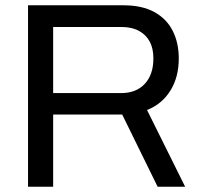

<svg xmlns="http://www.w3.org/2000/svg" viewBox="-20 -706 767 726"><path d="M86 0V-686H447Q517 -686 563.5 -660.5Q610 -635 633 -589.5Q656 -544 656 -485Q656 -414 624 -363Q592 -312 536 -290L680 0H576L442 -273H181V0ZM181 -354H438Q495 -354 527.5 -389Q560 -424 560 -485Q560 -523 546 -549Q532 -575 505 -589.5Q478 -604 438 -604H181Z"/></svg>

Font: Archivo SemiBold
Style: Regular
Weight: 400
Version: Version 2.001